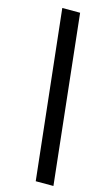

<svg xmlns="http://www.w3.org/2000/svg" viewBox="-142 -789 595 1047"><g transform="rotate(15 155.5 -265.0)"><path d="M172.5 -740 276.4 210H176.5L71.9 -740Z"/></g></svg>

Font: Georama
Style: Italic
Weight: 400
Width: 2
Italic angle: -9°
Designer: Jean-Baptiste Levee
Foundry: Production Type
Version: Version 1.000